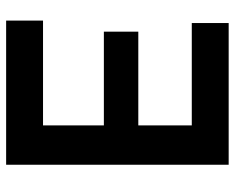

<svg xmlns="http://www.w3.org/2000/svg" viewBox="-88 -658 747 610"><g transform="rotate(90 285.0 -353.5)"><path d="M45.9 0V-117.2H378.9V-310.5H81.1V-419.9H378.9V-589.8H53.7V-707H503.9V0Z"/></g></svg>

Font: Wanted Sans SemiBold
Style: Regular
Weight: 600
Designer: Original Design by Kil Hyung-jin and Kang Hanbin, Wanted Lab, Inc; Hangeul from Source Han Sans by Jang Soo-young and Ka
Foundry: Wanted Lab, Inc.
Version: Version 1.003